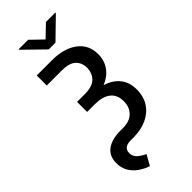

<svg xmlns="http://www.w3.org/2000/svg" viewBox="-355 -987 1260 1260"><g transform="rotate(-45 275.0 -357.0)"><path d="M95.2 -727.3H236.9Q346.9 -727.3 413.4 -677.9Q479.8 -628.6 479.8 -541.2Q479.8 -482.2 448.5 -438.6Q417.3 -394.9 360.8 -372.2Q425.4 -351.9 460.2 -308.2Q495 -264.6 495 -198.2Q495 -133.2 464.5 -86.5Q433.9 -39.8 379.8 -14.9Q325.6 9.9 255 9.9H229Q194.6 9.9 179.3 24.3Q164.1 38.7 164.1 61.8Q164.1 84.9 176.5 101.4Q188.9 117.9 206.7 128.7Q224.4 139.6 240.1 146.7L199.6 218.8Q162.3 206.3 129.8 183.6Q97.3 160.9 77.4 127.3Q57.5 93.8 57.5 48.7Q57.5 -17.8 103.5 -50.4Q149.5 -83.1 228 -83.1H252.1Q312.5 -83.1 346.2 -115.8Q380 -148.4 380 -204.5Q380 -263.8 341.4 -294Q302.9 -324.2 230.5 -324.2H159.8V-417.6H231.5Q302.6 -417.6 333.6 -449.4Q364.7 -481.2 364.7 -528.8Q364.7 -578.1 333.6 -606.2Q302.6 -634.2 236.9 -634.2H95.2ZM220.9 -932.9 303.3 -853.3 386.4 -932.9H473V-927.6L334.5 -792.6H271.7L133.5 -927.6V-932.9Z"/></g></svg>

Font: Inter Zeller Medium
Style: Regular
Weight: 500
Designer: Rasmus Andersson; Joe Bland
Foundry: zeller
Version: Version 3.015;git-dec3a8cb1